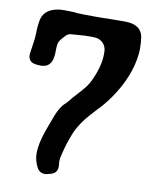

<svg xmlns="http://www.w3.org/2000/svg" viewBox="-90 -780 766 959"><g transform="rotate(10 293.0 -300.5)"><path d="M204.1 110.8Q176.3 110.8 163.1 85.4Q145.5 50.8 145.5 15.6Q145.5 -43.5 184.6 -142.1L189.9 -155.8Q215.3 -230.5 244.1 -253.4Q251 -259.8 256.8 -267.1Q275.4 -290.5 294.4 -310.8Q313.5 -331.1 329.3 -350.8Q345.2 -370.6 356 -394.5Q391.1 -470.2 391.1 -531.2L390.6 -548.3Q388.2 -571.3 372.6 -586.7Q356.9 -602.1 335 -604Q323.7 -605 310.5 -605Q277.3 -605 242.7 -601.6Q226.1 -600.6 213.1 -599.6Q200.2 -598.6 192.4 -592.5Q184.6 -586.4 176.3 -576.2Q171.4 -570.3 167 -565.9Q156.7 -554.2 153.3 -539.6Q150.9 -524.4 150.9 -506.8V-501Q150.9 -471.2 142.6 -450.2Q128.4 -418.9 90.3 -418.9L76.7 -419.4L70.3 -419.9Q25.9 -422.9 25.9 -463.4L26.4 -470.2Q32.2 -507.3 35.6 -532.2Q38.1 -549.8 39.1 -574.7Q39.1 -609.4 45.9 -644.5Q59.6 -701.7 135.7 -710.9Q145 -711.9 158.2 -711.9L214.8 -710.4V-709Q247.1 -707 317.9 -707Q370.1 -707 371.6 -708Q407.7 -708.5 439 -708.5H470.2Q549.8 -707 559.6 -645Q563.5 -616.2 563.5 -590.3Q563.5 -576.7 562.5 -564Q550.3 -443.8 466.3 -324.2Q436 -281.7 400.9 -246.6Q387.2 -231.9 373.5 -216.3Q331.1 -168.9 308.6 -120.1Q284.2 -62 269.5 1Q264.2 19.5 264.2 32.7Q264.2 45.4 266.1 60.1V62.5Q266.1 97.7 229 105.5Q213.4 110.8 204.1 110.8Z"/></g></svg>

Font: X Typewriter
Style: Bold
Weight: 700
Designer: GGBot
Version: 0.10